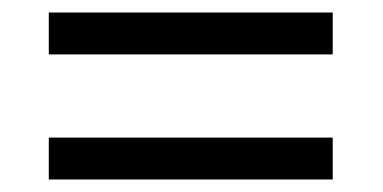

<svg xmlns="http://www.w3.org/2000/svg" viewBox="-20 -506 612 307"><path d="M58 -486V-419H512V-486ZM58 -286V-219H512V-286Z"/></svg>

Font: Frost Regular
Style: Regular
Weight: 400
Designer: Lee Frost
Foundry: Lee Frost for Ice Communication Norge AS
Version: Version 2.011;hotconv 1.0.107;makeotfexe 2.5.65593